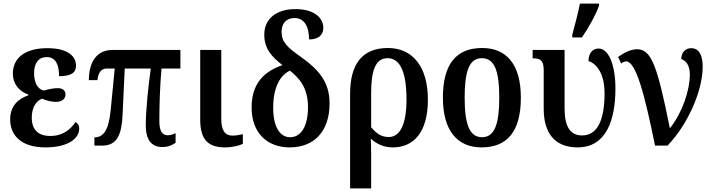

<svg xmlns="http://www.w3.org/2000/svg" viewBox="-20 -816 4000 1076"><path d="M234 10C368 10 424 -44 424 -95C424 -114 414 -127 403 -132C377 -93 334 -54 262 -54C195 -54 158 -88 158 -157C158 -217 185 -252 216 -263C236 -253 270 -245 293 -245C326 -245 347 -261 347 -287C347 -311 328 -322 304 -322C276 -322 249 -315 228 -309C191 -313 171 -354 171 -406C171 -457 192 -496 242 -496C290 -496 311 -457 311 -389C382 -389 406 -411 406 -447C406 -497 366 -546 245 -546C124 -546 52 -494 52 -403C52 -346 87 -304 139 -286V-282C85 -263 37 -226 37 -146C37 -55 102 10 234 10Z M890 8C923 8 948 -4 964 -16V-70C953 -64 937 -58 920 -58C890 -58 873 -80 873 -138C873 -220 876 -328 885 -432H991V-536H610C514 -536 478 -457 478 -367H526C530 -407 546 -432 579 -432H623L600 -196C588 -84 560 -47 509 -46V0H553C637 0 662 -63 667 -173L679 -432H825C812 -342 797 -201 797 -114C797 -28 832 8 890 8Z M1241 10C1285 10 1324 -1 1341 -10V-64C1323 -60 1303 -56 1282 -56C1241 -56 1220 -85 1220 -152V-536H1102V-145C1102 -30 1150 10 1241 10Z M1604 10C1738 10 1827 -77 1827 -237C1827 -358 1764 -427 1669 -495C1588 -552 1558 -581 1558 -638C1558 -683 1583 -715 1630 -715C1689 -715 1712 -662 1712 -595C1761 -595 1792 -617 1792 -661C1792 -708 1751 -765 1635 -765C1533 -765 1461 -714 1461 -622C1461 -544 1502 -498 1563 -451C1461 -416 1390 -349 1390 -214C1390 -71 1477 10 1604 10ZM1606 -47C1546 -47 1511 -109 1511 -212C1511 -340 1559 -399 1605 -420C1660 -376 1706 -322 1706 -216C1706 -108 1667 -47 1606 -47Z M1942 240H2060V49C2060 13 2059 -21 2058 -39C2091 -9 2131 10 2181 10C2296 10 2378 -71 2378 -258C2378 -445 2290 -547 2154 -547C2007 -547 1942 -453 1942 -290ZM2158 -48C2114 -48 2086 -72 2060 -103V-293C2060 -411 2080 -490 2152 -490C2224 -490 2258 -408 2258 -259C2258 -103 2214 -48 2158 -48Z M2679 10C2824 10 2899 -81 2899 -269C2899 -457 2817 -547 2682 -547C2537 -547 2462 -457 2462 -269C2462 -81 2545 10 2679 10ZM2681 -47C2610 -47 2584 -123 2584 -269C2584 -415 2609 -490 2680 -490C2753 -490 2778 -415 2778 -269C2778 -123 2753 -47 2681 -47Z M3187 -606H3241C3276 -657 3317 -728 3337 -784V-796H3230C3219 -739 3201 -673 3187 -621ZM3217 10C3380 10 3429 -148 3429 -321C3429 -447 3393 -544 3335 -544C3298 -544 3278 -514 3278 -474C3317 -462 3368 -412 3368 -293C3368 -155 3334 -57 3242 -57C3177 -57 3144 -104 3144 -209V-536H2965V-489H2968C3007 -489 3027 -479 3027 -423V-207C3027 -72 3087 10 3217 10Z M3651 0H3721C3831 -114 3918 -303 3918 -443C3918 -497 3903 -546 3853 -546C3820 -546 3798 -521 3798 -485C3823 -477 3846 -451 3846 -399C3846 -310 3804 -184 3734 -97C3664 -447 3630 -540 3551 -540C3511 -540 3473 -517 3444 -497L3461 -460C3469 -467 3480 -472 3489 -472C3543 -472 3591 -295 3651 0Z"/></svg>

Font: Noto Serif Condensed Semi
Style: Regular
Weight: 600
Width: 3
Designer: Monotype Design Team
Foundry: Monotype Imaging Inc.
Version: Version 1.002